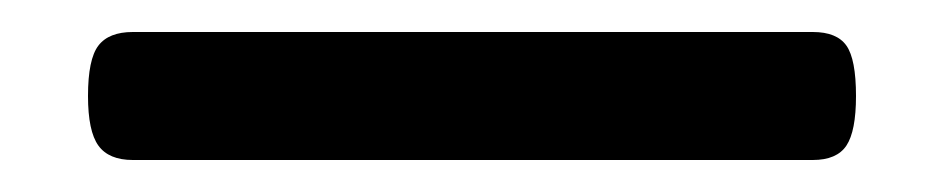

<svg xmlns="http://www.w3.org/2000/svg" viewBox="-20 36 590 120"><path d="M63 136Q48 136 41.5 127Q35 118 35 96Q35 73 41.5 64.5Q48 56 63 56H488Q503 56 509 64.5Q515 73 515 96Q515 118 509 127Q503 136 488 136Z"/></svg>

Font: Playwrite AR
Style: Regular
Weight: 400
Designer: Veronika Burian, José Scaglione
Foundry: TypeTogether
Version: Version 1.002